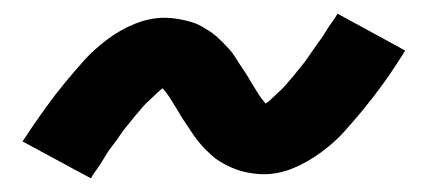

<svg xmlns="http://www.w3.org/2000/svg" viewBox="-20 -441 640 281"><path d="M113 -180 13 -234Q30 -260 45.5 -281.5Q61 -303 75.5 -320.5Q90 -338 103.5 -353Q117 -368 136 -382.5Q155 -397 177 -406Q199 -415 221 -415Q228 -415 235.5 -414Q243 -413 249.5 -411.5Q256 -410 262.5 -408Q269 -406 275 -402.5Q281 -399 286.5 -395.5Q292 -392 296.5 -388Q301 -384 306 -379Q311 -374 315.5 -369Q320 -364 323.5 -358.5Q327 -353 330.5 -347.5Q334 -342 337.5 -337Q341 -332 343.5 -327.5Q346 -323 351 -315Q356 -307 359.5 -301.5Q363 -296 367.5 -291Q372 -286 372 -284H363V-285L368 -289Q373 -292 377 -296Q381 -300 386 -304.5Q391 -309 393.5 -311.5Q396 -314 398.5 -317Q401 -320 404 -323.5Q407 -327 410 -330.5Q413 -334 416 -338Q419 -342 422.5 -346Q426 -350 429 -354.5Q432 -359 435.5 -364Q439 -369 442.5 -374Q446 -379 450 -384.5Q454 -390 457.5 -396Q461 -402 465.5 -408Q470 -414 474 -421L573 -367Q557 -341 541.5 -319.5Q526 -298 511.5 -280.5Q497 -263 483.5 -248Q470 -233 450.5 -218.5Q431 -204 409.5 -195Q388 -186 366 -186Q359 -186 351.5 -187Q344 -188 337.5 -189.5Q331 -191 324.5 -193.5Q318 -196 312 -199Q306 -202 300.5 -205.5Q295 -209 290.5 -213Q286 -217 281 -222Q276 -227 271.5 -232.5Q267 -238 263.5 -243Q260 -248 256.5 -253.5Q253 -259 249.5 -264Q246 -269 243.5 -273.5Q241 -278 236 -286Q231 -294 227.5 -299.5Q224 -305 219.5 -310Q215 -315 215 -317H224Q224 -316 219 -312.5Q214 -309 210 -305Q206 -301 201 -296.5Q196 -292 193.5 -289.5Q191 -287 188.5 -284Q186 -281 183 -277.5Q180 -274 177 -270.5Q174 -267 171 -263Q168 -259 164.5 -255Q161 -251 158 -246.5Q155 -242 151.5 -237Q148 -232 144 -227Q140 -222 136.5 -216.5Q133 -211 129.5 -205Q126 -199 121.5 -193Q117 -187 113 -180Z"/></svg>

Font: Iosevka HT Extrabold Extended
Style: Italic
Weight: 800
Width: 7
Italic angle: -9°
Monospace: yes
Designer: Belleve Invis
Foundry: Belleve Invis
Version: Version 32.3.0; ttfautohint (v1.8.4)